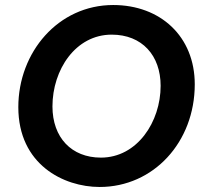

<svg xmlns="http://www.w3.org/2000/svg" viewBox="-20 -733 818 765"><path d="M377 12C592 12 756 -167 756 -397C756 -588 619 -713 431 -713C212 -713 53 -525 53 -306C53 -78 233 12 377 12ZM382 -105C265 -105 189 -185 189 -309C189 -455 281 -595 425 -595C546 -595 620 -512 620 -391C620 -248 527 -105 382 -105Z"/></svg>

Font: Fixel Display SemiBold
Style: Italic
Weight: 600
Italic angle: -10°
Designer: AlfaBravo + MacPaw
Foundry: Kyrylo Tkachov, Marchela Mozhyna, Serhii Makarenko, Maria Weinstein, Zakhar Kryvoshyya
Version: Version 1.210;Glyphs 3.2 (3217)